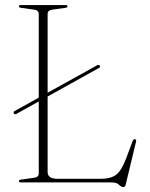

<svg xmlns="http://www.w3.org/2000/svg" viewBox="-20 -720 592 758"><path d="M34.5 -273Q31.5 -279.5 38.5 -282L133 -334.5V-664.5Q133 -680 113.5 -682L63.5 -689Q54.5 -690 54.5 -695Q54.5 -700 62.5 -700H238.5Q246.5 -700 246.5 -695Q246.5 -690 237.5 -689L187.5 -682Q168 -680 168 -664.5V-354L364 -462.5Q371 -466 374 -460Q377 -454 369.5 -451L168 -339V-40.5Q168 -14 208.5 -14H376.5Q418 -14 439 -30.5Q460 -47 478 -94.5L503.5 -163Q506.5 -170.5 512 -170.5Q519.5 -170.5 517 -160.5L476.5 8Q474 18.5 468 18.5Q458 18.5 449.5 9.2Q441 0 418.5 0H62.5Q54.5 0 54.5 -5Q54.5 -10 63.5 -11L113.5 -18Q133 -20 133 -35.5V-319.5L44 -270Q37.5 -267 34.5 -273Z"/></svg>

Font: Fraunces 72pt Thin
Style: Regular
Weight: 100
Version: Version 1.000;[b76b70a41]